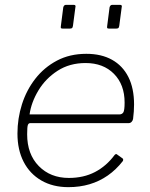

<svg xmlns="http://www.w3.org/2000/svg" viewBox="-20 -762 617 792"><path d="M291 -732 281 -656Q280 -649 277.5 -646.5Q275 -644 267 -644H240Q233 -644 231.5 -646Q230 -648 231 -654L241 -732Q244 -742 252 -742H284Q294 -742 291 -732ZM482 -732 472 -656Q471 -649 468.5 -646.5Q466 -644 458 -644H431Q424 -644 422.5 -646Q421 -648 422 -654L432 -732Q435 -742 443 -742H475Q485 -742 482 -732ZM262 10Q198 10 150.5 -17.5Q103 -45 77.5 -94.5Q52 -144 52 -211Q52 -273 70.5 -331.5Q89 -390 125.5 -437Q162 -484 215 -512Q268 -540 336 -540Q398 -540 442 -515.5Q486 -491 509.5 -444.5Q533 -398 533 -331Q533 -317 532 -302.5Q531 -288 529 -272Q528 -265 523 -259.5Q518 -254 510 -254H104Q98 -254 95 -246.5Q92 -239 92 -208Q92 -126 140 -77Q188 -28 264 -28Q325 -28 372 -52.5Q419 -77 453 -123Q457 -127 459.5 -126.5Q462 -126 464 -124L485 -109Q490 -106 487 -98Q459 -62 424.5 -38Q390 -14 349.5 -2Q309 10 262 10ZM472 -290Q483 -290 488.5 -298Q494 -306 494 -339Q494 -413 450 -457.5Q406 -502 333 -502Q267 -502 217.5 -470Q168 -438 138.5 -389Q109 -340 102 -290Z"/></svg>

Font: Libre Franklin Thin
Style: Italic
Weight: 100
Italic angle: -8°
Designer: Pablo Impallari, Rodrigo Fuenzalida, Nhung Nguyen
Foundry: Impallari Type
Version: Version 3.000